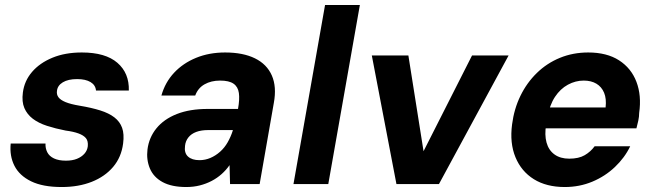

<svg xmlns="http://www.w3.org/2000/svg" viewBox="-20 -740 2634 772"><path d="M228 12Q152 12 105 -11Q58 -34 38 -73.5Q18 -113 23 -163H163Q162 -144 170 -128Q178 -112 197 -103Q216 -94 245 -94Q271 -94 289.5 -101.5Q308 -109 319.5 -122Q331 -135 333 -152Q335 -173 325.5 -184.5Q316 -196 295.5 -203.5Q275 -211 244 -215Q203 -223 169 -234Q135 -245 112 -262.5Q89 -280 78 -305.5Q67 -331 72 -368Q78 -415 109 -451Q140 -487 191 -508Q242 -529 309 -529Q404 -529 452 -487.5Q500 -446 498 -376H366Q364 -398 344 -410Q324 -422 290 -422Q254 -422 232.5 -409Q211 -396 209 -374Q207 -360 215 -349Q223 -338 243.5 -329.5Q264 -321 300 -315Q348 -307 383 -296Q418 -285 440 -268Q462 -251 471 -226Q480 -201 475 -163Q468 -108 435 -69Q402 -30 349 -9Q296 12 228 12Z M729 12Q670 12 633.5 -8Q597 -28 582.5 -63Q568 -98 573 -139Q579 -187 609 -224Q639 -261 691 -281.5Q743 -302 815 -302H937Q944 -341 940.5 -366Q937 -391 919 -403.5Q901 -416 865 -416Q829 -416 802.5 -401Q776 -386 765 -356H629Q644 -409 680 -447.5Q716 -486 768.5 -507.5Q821 -529 885 -529Q957 -529 1005 -505.5Q1053 -482 1073 -436.5Q1093 -391 1081 -326L1024 0H905L903 -76Q889 -56 871 -40Q853 -24 831 -12.5Q809 -1 783.5 5.5Q758 12 729 12ZM782 -96Q805 -96 826 -105Q847 -114 865 -130Q883 -146 895.5 -168Q908 -190 916 -215V-217H817Q789 -217 769 -209.5Q749 -202 737.5 -187.5Q726 -173 724 -154Q720 -125 736 -110.5Q752 -96 782 -96Z M1160 0 1287 -720H1427L1300 0Z M1574 0 1475 -517H1622L1683 -132L1878 -517H2025L1745 0Z M2251 12Q2177 12 2126.5 -19.5Q2076 -51 2052.5 -108Q2029 -165 2039 -240Q2047 -302 2072.5 -354.5Q2098 -407 2138.5 -446.5Q2179 -486 2231.5 -507.5Q2284 -529 2345 -529Q2420 -529 2469 -497.5Q2518 -466 2539 -411Q2560 -356 2550 -286Q2550 -271 2546.5 -255Q2543 -239 2539 -224H2135L2150 -308H2415Q2419 -343 2409 -367Q2399 -391 2378 -403.5Q2357 -416 2327 -416Q2294 -416 2263.5 -399.5Q2233 -383 2211.5 -350.5Q2190 -318 2181 -268L2176 -239Q2169 -198 2177.5 -167Q2186 -136 2209.5 -119Q2233 -102 2269 -102Q2307 -102 2331 -116Q2355 -130 2371 -152H2514Q2492 -106 2452.5 -68.5Q2413 -31 2361.5 -9.5Q2310 12 2251 12Z"/></svg>

Font: DM Sans 11pt ExtraBold
Style: Italic
Weight: 800
Italic angle: -10°
Version: Version 4.004;gftools[0.9.30]